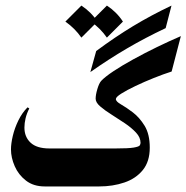

<svg xmlns="http://www.w3.org/2000/svg" viewBox="-20 -671 671 691"><path d="M292 0H141.1Q100.6 0 73.5 -21Q46.4 -42 33 -72.8Q19.5 -103.5 19.5 -133.3Q19.5 -154.3 26.1 -182.1Q32.7 -210 46.1 -237.5Q59.6 -265.1 79.1 -284.7L85.4 -280.8Q76.2 -262.7 72 -245.1Q67.9 -227.5 67.9 -211.9Q67.9 -178.2 90.1 -157.5Q112.3 -136.7 158.2 -136.7H294.9Q300.8 -136.7 304.7 -125Q308.6 -113.3 310.3 -97.9Q312 -82.5 312 -72.3Q312 -61 309.6 -43.7Q307.1 -26.4 302.7 -13.2Q298.3 0 292 0ZM630.9 -541 597.7 -413.6Q568.4 -404.3 533.7 -390.4Q499 -376.5 467.8 -361.6Q436.5 -346.7 416.7 -334.2Q397 -321.8 397 -314.5Q397 -305.7 415.5 -295.2Q434.1 -284.7 458 -266.6Q481.9 -248.5 500.5 -218.3Q519 -188 519 -139.6Q519 -89.8 494.1 -59.1Q469.2 -28.3 427.7 -14.2Q386.2 0 336.9 0H290.5Q280.8 0 271.2 -20Q261.7 -40 261.7 -68.4Q261.7 -97.2 271.2 -116.9Q280.8 -136.7 290.5 -136.7H395Q442.4 -136.7 461.2 -139.9Q480 -143.1 482.9 -147.7Q485.8 -152.3 485.8 -157.2Q485.8 -176.3 469.5 -193.8Q453.1 -211.4 429.2 -227.5Q405.3 -243.7 381.1 -258.8Q356.9 -273.9 340.6 -288.1Q324.2 -302.2 324.2 -315.9Q324.2 -329.6 330.3 -350.3Q336.4 -371.1 344.2 -379.9Q357.9 -394.5 388.4 -414.8Q418.9 -435.1 459.7 -457.5Q500.5 -480 545.2 -501.7Q589.8 -523.4 630.9 -541ZM305.2 -411.6 326.2 -487.3Q393.1 -537.1 458.5 -576.7Q523.9 -616.2 597.2 -650.9L576.2 -569.8Q502.9 -535.2 437 -496.6Q371.1 -458 305.2 -411.6ZM272.9 -650.9Q308.1 -627.9 330.6 -593.3L272.9 -535.6Q250 -568.8 215.3 -593.3ZM364.7 -650.9Q399.9 -627.9 422.4 -593.3L364.7 -535.6Q341.8 -568.8 307.1 -593.3Z"/></svg>

Font: Lateef ExtraBold
Style: Regular
Weight: 800
Designer: SIL International
Foundry: SIL International
Version: Version 4.200